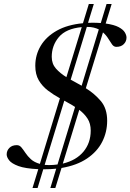

<svg xmlns="http://www.w3.org/2000/svg" viewBox="-20 -839 654 963"><path d="M143 104 172 9.5Q106.5 6.5 72.2 -6.2Q38 -19 25.8 -35Q13.5 -51 13.5 -64.5Q13.5 -83.5 27 -97.2Q40.5 -111 64.5 -111Q78 -111 87.5 -99.5Q97 -88 107.8 -71.8Q118.5 -55.5 135.2 -40.2Q152 -25 180 -17L280.5 -346Q248.5 -363.5 220.2 -385Q192 -406.5 174.5 -436.2Q157 -466 157 -509Q157 -563.5 184.2 -609.2Q211.5 -655 264.5 -685Q317.5 -715 396 -722.5L425.5 -819H450.5L421.5 -724.5Q433 -725 444.5 -725Q466 -725 485.5 -723.5L514.5 -819H540L510 -721Q552.5 -715 575 -703Q597.5 -691 606 -676.8Q614.5 -662.5 614.5 -650.5Q614.5 -631.5 601 -617.8Q587.5 -604 563.5 -604Q551 -604 542.2 -616Q533.5 -628 523.2 -645Q513 -662 496.5 -676.5L410.5 -396.5Q453.5 -370 485.5 -332.5Q517.5 -295 517.5 -233.5Q517.5 -176.5 492.5 -127.5Q467.5 -78.5 416.5 -44Q365.5 -9.5 288.5 3.5L257.5 104H232.5L262 7Q234.5 10 204.5 10Q200.5 10 197 10L168.5 104ZM418 -704Q416.5 -704 415.5 -704L334.5 -439.5Q348 -432 361.8 -424.5Q375.5 -417 389.5 -409L475.5 -691.5Q464.5 -697 450.2 -700.5Q436 -704 418 -704ZM239.5 -554Q239.5 -519 260.5 -495.2Q281.5 -471.5 313 -452L390 -703Q311 -695.5 275.2 -653Q239.5 -610.5 239.5 -554ZM225 -11Q247.5 -11 268.5 -14L356.5 -302.5Q344 -311 330.2 -318.5Q316.5 -326 302.5 -334L204 -12Q214 -11 225 -11ZM435 -184Q435 -219.5 419 -244.2Q403 -269 377.5 -288L295 -18.5Q362 -34.5 398.5 -78.2Q435 -122 435 -184Z"/></svg>

Font: Newsreader Display
Style: Italic
Weight: 400
Italic angle: -17°
Designer: Hugues Gentile
Foundry: Production Type
Version: Version 1.001